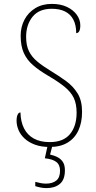

<svg xmlns="http://www.w3.org/2000/svg" viewBox="-20 -744 490 985"><path d="M235 10Q191 10 159 -2Q127 -14 106 -33.5Q85 -53 75 -77Q65 -101 65 -125Q65 -136 67 -145.5Q69 -155 73.5 -161Q78 -167 85 -167Q86 -120 103 -86Q120 -52 153 -33.5Q186 -15 235 -15Q305 -15 339 -56Q373 -97 373 -166Q373 -211 358.5 -241.5Q344 -272 311.5 -298.5Q279 -325 226 -356Q180 -383 149 -410Q118 -437 102 -472.5Q86 -508 86 -561Q86 -606 105.5 -643Q125 -680 161 -702Q197 -724 246 -724Q291 -724 323.5 -708.5Q356 -693 374 -668Q392 -643 392 -614Q392 -594 386.5 -584Q381 -574 371 -574Q371 -615 356.5 -643Q342 -671 314 -685Q286 -699 246 -699Q180 -699 147 -658Q114 -617 114 -555Q114 -511 128.5 -481.5Q143 -452 170.5 -429Q198 -406 239 -381Q282 -355 318.5 -328.5Q355 -302 378 -265Q401 -228 401 -170Q401 -116 382.5 -75.5Q364 -35 327 -12.5Q290 10 235 10ZM219 221Q205 221 191 218.5Q177 216 161 211V189Q177 193 189.5 195.5Q202 198 216 198Q249 198 268.5 182.5Q288 167 288 132Q288 101 268.5 86.5Q249 72 210 68L227 -9H252L237 49Q256 53 273.5 61.5Q291 70 302 86Q313 102 313 130Q313 178 287 199.5Q261 221 219 221Z"/></svg>

Font: Noto Serif Khmer SemiCondensed Thin
Style: Regular
Weight: 250
Width: 4
Designer: Danh Hong and the Monotype Design Team
Foundry: Monotype Imaging Inc.
Version: Version 2.004